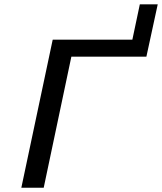

<svg xmlns="http://www.w3.org/2000/svg" viewBox="-20 -881 760 901"><path d="M80.1 0 227.1 -693.8 228 -694.8H601.1L636.2 -860.8H720.2L667 -615.2H314.9L185.1 0Z"/></svg>

Font: CMU Bright
Style: SemiBoldOblique
Weight: 600
Italic angle: -12°
Version: Version 0.7.0